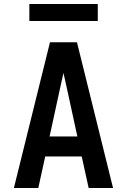

<svg xmlns="http://www.w3.org/2000/svg" viewBox="-20 -948 640 968"><path d="M50 0 232 -735H368L550 0H427L392 -159H208L173 0ZM370 -260 320 -490Q315 -513 310 -535.5Q305 -558 300 -580Q295 -558 290 -535.5Q285 -513 280 -490L230 -260ZM128 -842V-928H473V-842Z"/></svg>

Font: Iosevka Extended
Style: Bold
Weight: 700
Width: 7
Monospace: yes
Designer: Belleve Invis
Foundry: Belleve Invis
Version: Version 32.5.0; ttfautohint (v1.8.4)